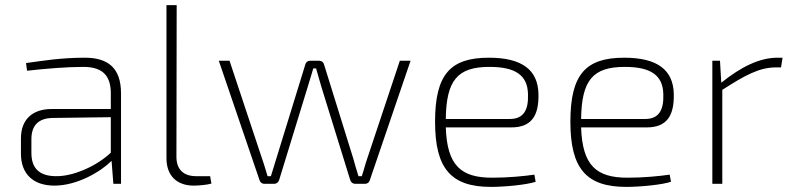

<svg xmlns="http://www.w3.org/2000/svg" viewBox="-20 -720 3107 752"><path d="M312 -494C219 -494 147 -482 82 -473L86 -443C158 -451 240 -458 307 -458C390 -458 414 -415 414 -354V-293H182C106 -293 62 -251 62 -178V-118C62 -38 111 7 193 7C284 7 376 -49 417 -90L424 0H454V-354C454 -456 401 -494 312 -494ZM197 -30C134 -31 103 -61 103 -121V-175C103 -228 130 -257 186 -258L414 -261V-122C357 -68 264 -28 197 -30Z M672 -700H632V-100C632 -31 674 7 738 7C757 7 793 4 808 -1L803 -30H748C699 -30 671 -56 671 -106Z M1588 -482H1546L1418 -98C1410 -75 1405 -53 1397 -30H1384C1377 -53 1370 -75 1364 -98L1249 -468C1247 -476 1240 -482 1231 -482H1194C1185 -482 1178 -476 1176 -468L1062 -98L1041 -30H1028C1021 -52 1015 -75 1007 -97L879 -482H837L997 -13C1000 -5 1007 0 1015 0H1054C1063 0 1070 -6 1073 -14L1185 -379C1192 -403 1200 -427 1207 -452H1218L1239 -379L1352 -14C1355 -6 1362 0 1371 0H1410C1418 0 1425 -5 1428 -13Z M1908 -24C1786 -24 1731 -71 1726 -221H1983C2061 -221 2091 -266 2089 -352C2087 -446 2025 -494 1895 -494C1744 -494 1684 -429 1684 -243C1684 -59 1747 12 1903 12C1956 12 2042 4 2078 -8L2073 -36C2032 -30 1970 -24 1908 -24ZM1897 -458C1998 -458 2047 -426 2048 -350C2050 -291 2032 -254 1977 -254H1726C1728 -406 1772 -458 1897 -458Z M2438 -24C2316 -24 2261 -71 2256 -221H2513C2591 -221 2621 -266 2619 -352C2617 -446 2555 -494 2425 -494C2274 -494 2214 -429 2214 -243C2214 -59 2277 12 2433 12C2486 12 2572 4 2608 -8L2603 -36C2562 -30 2500 -24 2438 -24ZM2427 -458C2528 -458 2577 -426 2578 -350C2580 -291 2562 -254 2507 -254H2256C2258 -406 2302 -458 2427 -458Z M3025 -494C2955 -494 2882 -458 2805 -396L2800 -482H2770V0H2809V-368C2896 -424 2953 -456 3019 -456H3039L3045 -494Z"/></svg>

Font: Exo 2 Extra Light
Style: Regular
Weight: 250
Designer: Natanael Gama
Version: Version 1.001;PS 001.001;hotconv 1.0.88;makeotf.lib2.5.64775